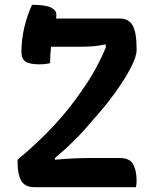

<svg xmlns="http://www.w3.org/2000/svg" viewBox="-20 -777 640 797"><path d="M544 0H124Q83 0 68 -27Q53 -54 53 -100V-114Q138 -185 204.5 -256.5Q271 -328 326 -410Q354 -450 377.5 -493Q401 -536 420 -582L418 -593Q392 -587 367 -585Q342 -583 311 -583H192Q190 -568 189 -551Q188 -534 188 -515Q170 -510 143 -510Q103 -510 86 -521.5Q69 -533 69 -561Q69 -613 81 -663.5Q93 -714 113 -757Q168 -757 191 -746Q214 -735 214 -716Q214 -708 213 -700H478Q515 -700 531 -670.5Q547 -641 547 -576V-569Q547 -542 522 -494Q497 -446 455.5 -389Q414 -332 363 -276Q326 -231 287.5 -193Q249 -155 208 -121V-114Q255 -118 288 -119.5Q321 -121 351 -121H478Q519 -121 533 -94.5Q547 -68 547 -27Q547 -11 544 0Z"/></svg>

Font: Recursive Sn Csl St SmB
Style: Regular
Weight: 600
Version: Version 1.079;hotconv 1.0.112;makeotfexe 2.5.65598; ttfautoh